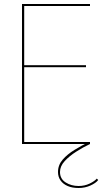

<svg xmlns="http://www.w3.org/2000/svg" viewBox="-20 -720 550 960"><path d="M92 0H430V-10H92ZM92 -690H430V-700H92ZM92 -384H410V-394H92ZM90 -700V0H101V-700ZM464 173Q453 186 428 198Q403 210 373 210Q336 210 308 192Q280 174 280 140Q280 111 303.5 85.5Q327 60 361.5 38Q396 16 430 0L423 -10Q388 8 352.5 29.5Q317 51 293.5 78Q270 105 270 140Q270 164 282.5 182Q295 200 318 210Q341 220 373 220Q405 220 432.5 207.5Q460 195 471 180Z"/></svg>

Font: Jost Thin
Style: Regular
Weight: 250
Version: Version 3.710